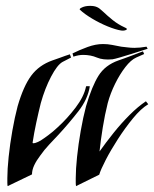

<svg xmlns="http://www.w3.org/2000/svg" viewBox="-20 -624 525 654"><path d="M363 -422Q331 -419 310 -428Q289 -437 263 -437Q248 -437 230 -431L227 -442Q251 -454 278.5 -464Q306 -474 331 -474Q347 -474 362 -471Q377 -468 393 -465Q404 -464 415 -462.5Q426 -461 438 -461Q447 -461 457.5 -462Q468 -463 479 -465L483 -458Q483 -458 467.5 -453Q452 -448 430 -441Q408 -434 389 -428.5Q370 -423 363 -422ZM239 10Q238 5 238 -2Q238 -9 238 -17Q238 -47 242.5 -90Q247 -133 255 -178.5Q263 -224 273 -262Q293 -330 315.5 -366Q338 -402 383 -418Q388 -420 401.5 -424.5Q415 -429 430 -435Q445 -441 456 -445Q467 -449 467 -449L471 -440L444 -428Q426 -420 407 -395.5Q388 -371 372 -338.5Q356 -306 347 -273Q337 -233 330 -189.5Q323 -146 319 -108Q341 -139 367 -171.5Q393 -204 421.5 -232.5Q450 -261 477 -279L485 -269Q460 -254 433 -221Q406 -188 381.5 -150Q357 -112 340 -79Q323 -46 318 -29ZM6 10Q5 5 5 -2Q5 -9 5 -17Q5 -47 9.5 -90Q14 -133 22 -178.5Q30 -224 40 -262Q60 -331 86.5 -366.5Q113 -402 158 -418Q168 -421 185 -427.5Q202 -434 218 -439L222 -428L193 -413Q175 -403 154 -363Q133 -323 119 -273Q111 -241 103.5 -206Q96 -171 91 -138Q91 -136 94 -136Q99 -136 108 -140Q117 -144 118 -145Q129 -152 144.5 -163.5Q160 -175 176 -190Q209 -220 237.5 -257.5Q266 -295 273 -329Q273 -331 279.5 -330.5Q286 -330 286 -330Q279 -286 247 -245Q215 -204 180 -166Q164 -149 147.5 -131.5Q131 -114 117 -94Q104 -77 96.5 -61Q89 -45 89 -30ZM393 -520Q374 -523 347 -534Q320 -545 294 -560.5Q268 -576 252 -591Q249 -594 260 -599Q271 -604 287 -604Q301 -604 310 -600Q318 -597 331.5 -584Q345 -571 363.5 -556Q382 -541 404 -531Q412 -528 412 -525Q412 -522 405.5 -520.5Q399 -519 393 -520Z"/></svg>

Font: Kings
Style: Regular
Weight: 400
Designer: Robert E. Leuschke
Foundry: Robert E. Leuschke
Version: Version 1.010; ttfautohint (v1.8.3)